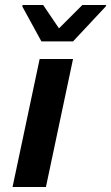

<svg xmlns="http://www.w3.org/2000/svg" viewBox="-20 -745 443 765"><path d="M30 0 138 -510H271L163 0ZM145 -580 69 -719 70 -725H152L215 -632L308 -725H403L401 -719L271 -580Z"/></svg>

Font: Saira SemiExpanded SemiBold
Style: Italic
Weight: 600
Width: 6
Italic angle: -12°
Designer: Hector Gatti with collaboration of the Omnibus-Type team
Foundry: Omnibus-Type
Version: Version 1.101